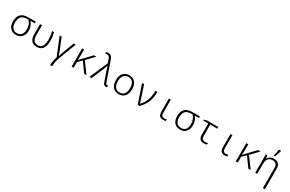

<svg xmlns="http://www.w3.org/2000/svg" viewBox="233 -2713 7334 4862"><g transform="rotate(30 3900.0 -282.0)"><path d="M63 -252Q63 -391 134.5 -461.5Q206 -532 344 -532H568V-483H442Q484 -434 506.5 -377Q529 -320 529 -249Q529 -132 468 -61Q407 10 296 10Q186 10 124.5 -60Q63 -130 63 -252ZM470 -248Q470 -318 448 -375.5Q426 -433 383 -483H344Q231 -483 176.5 -426Q122 -369 122 -252Q122 -154 166 -96.5Q210 -39 298 -39Q383 -39 426.5 -95Q470 -151 470 -248Z M693 -237V-532H750V-241Q750 -39 908 -39Q991 -39 1032.5 -102Q1074 -165 1074 -294Q1074 -421 1044 -532H1102Q1117 -473 1124.5 -416Q1132 -359 1132 -292Q1132 10 904 10Q693 10 693 -237Z M1478 -11 1265 -532H1325L1459 -199Q1492 -118 1505 -68H1508Q1526 -133 1550 -196L1675 -532H1735L1544 -28Q1494 101 1491 240H1431Q1431 189 1444.5 117.5Q1458 46 1478 -11Z M1923 -532H1981V-390Q1981 -334 1977 -222H1979Q2018 -268 2049 -300L2270 -532H2341L2131 -310L2358 0H2290L2092 -275L1981 -168V0H1923Z M2839 -63 2739 -351Q2710 -433 2701 -470H2698Q2685 -424 2657 -357L2504 0H2444L2674 -532L2643 -624Q2625 -675 2604 -696Q2583 -717 2546 -717Q2519 -717 2496 -710V-759Q2524 -766 2554 -766Q2594 -766 2620 -752.5Q2646 -739 2663.5 -710Q2681 -681 2700 -629L2888 -90Q2898 -63 2909.5 -51.5Q2921 -40 2937 -40Q2952 -40 2964 -44V1Q2946 9 2922 9Q2890 9 2871.5 -8Q2853 -25 2839 -63Z M3063 -267Q3063 -398 3127.5 -470Q3192 -542 3302 -542Q3414 -542 3476 -468.5Q3538 -395 3538 -267Q3538 -138 3475 -64Q3412 10 3301 10Q3190 10 3126.5 -63.5Q3063 -137 3063 -267ZM3479 -267Q3479 -371 3435 -432Q3391 -493 3302 -493Q3215 -493 3168 -433Q3121 -373 3121 -266Q3121 -160 3166.5 -99.5Q3212 -39 3300 -39Q3389 -39 3434 -100Q3479 -161 3479 -267Z M3675 -532H3735L3858 -158L3874 -108Q3881 -87 3891 -52H3894Q3983 -143 4025.5 -260Q4068 -377 4068 -532H4125Q4125 -365 4075.5 -238.5Q4026 -112 3915 0H3856Z M4461 -147V-532H4517V-151Q4517 -92 4539 -65.5Q4561 -39 4609 -39Q4647 -39 4678 -48V-2Q4665 3 4644 6.5Q4623 10 4602 10Q4533 10 4497 -26.5Q4461 -63 4461 -147Z M4863 -252Q4863 -391 4934.5 -461.5Q5006 -532 5144 -532H5368V-483H5242Q5284 -434 5306.5 -377Q5329 -320 5329 -249Q5329 -132 5268 -61Q5207 10 5096 10Q4986 10 4924.5 -60Q4863 -130 4863 -252ZM5270 -248Q5270 -318 5248 -375.5Q5226 -433 5183 -483H5144Q5031 -483 4976.5 -426Q4922 -369 4922 -252Q4922 -154 4966 -96.5Q5010 -39 5098 -39Q5183 -39 5226.5 -95Q5270 -151 5270 -248Z M5639 -152V-483H5494V-513L5567 -532H5906V-483H5697V-159Q5697 -96 5721.5 -67Q5746 -38 5799 -38Q5840 -38 5880 -49V-4Q5865 2 5841 6Q5817 10 5791 10Q5639 10 5639 -152Z M6261 -147V-532H6317V-151Q6317 -92 6339 -65.5Q6361 -39 6409 -39Q6447 -39 6478 -48V-2Q6465 3 6444 6.5Q6423 10 6402 10Q6333 10 6297 -26.5Q6261 -63 6261 -147Z M6723 -532H6781V-390Q6781 -334 6777 -222H6779Q6818 -268 6849 -300L7070 -532H7141L6931 -310L7158 0H7090L6892 -275L6781 -168V0H6723Z M7713 -356V0V242H7655V-111V-344Q7655 -420 7621 -456.5Q7587 -493 7519 -493Q7436 -493 7393.5 -441Q7351 -389 7351 -289V0H7293V-532H7340L7348 -437H7351Q7372 -485 7418 -513.5Q7464 -542 7533 -542Q7618 -542 7665.5 -495Q7713 -448 7713 -356ZM7481 -617Q7493 -655 7504.5 -708.5Q7516 -762 7521 -806H7582V-797Q7575 -759 7556 -704Q7537 -649 7517 -606H7481Z"/></g></svg>

Font: Noto Sans Mono UI Light
Style: Regular
Weight: 300
Monospace: yes
Designer: Monotype Design team
Foundry: Monotype Imaging Inc.
Version: Version 1.000